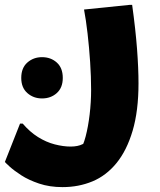

<svg xmlns="http://www.w3.org/2000/svg" viewBox="-59 -506 654 786"><path d="M34 0Q63 34 96.5 55Q130 76 165 85Q200 94 230 94Q260 94 279.5 84Q299 74 308 75L265 115Q281 93 291.5 53Q302 13 308 -37.5Q314 -88 314 -138Q314 -192 310 -252Q306 -312 299.5 -368.5Q293 -425 285 -467L471 -486H482Q496 -385 502 -305.5Q508 -226 508 -165Q508 -52 484 29Q460 110 418 161.5Q376 213 319.5 236.5Q263 260 197 260Q144 260 101 245.5Q58 231 28 211.5Q-2 192 -19.5 176Q-37 160 -39 157L23 0ZM113 -103Q78 -103 53 -125Q28 -147 28 -187Q28 -228 53 -250Q78 -272 113 -272Q149 -272 173.5 -250Q198 -228 198 -187Q198 -147 173.5 -125Q149 -103 113 -103Z"/></svg>

Font: Kufam ExtraBold
Style: Italic
Weight: 800
Italic angle: -11°
Designer: Artur Schmal
Foundry: Original Type
Version: Version 1.301; ttfautohint (v1.8.3)